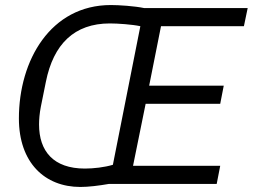

<svg xmlns="http://www.w3.org/2000/svg" viewBox="-20 -730 1003 762"><path d="M840 0 854 -72H508L558 -318H854L868 -390H572L619 -626H948L963 -698H552C514 -706 452 -710 420 -710C181 -710 55 -491 55 -260C55 -84 158 12 299 12C331 12 372 7 412 0ZM317 -61C192 -61 135 -130 135 -236C135 -256 137 -280 142 -306L162 -405C192 -555 275 -637 416 -637C447 -637 505 -633 537 -626L428 -76C395 -66 351 -61 317 -61Z"/></svg>

Font: LVC Sans
Style: Italic
Weight: 400
Italic angle: -11.31°
Designer: Mike Abbink, Paul van der Laan, Pieter van Rosmalen
Foundry: Bold Monday
Version: Version 3.0